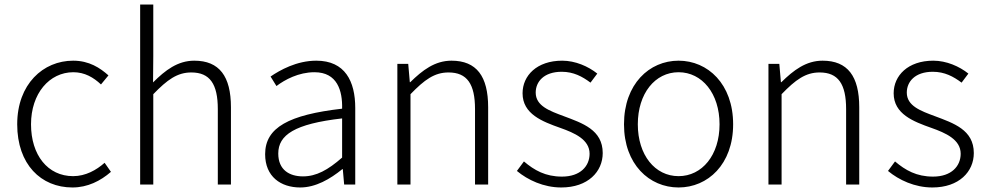

<svg xmlns="http://www.w3.org/2000/svg" viewBox="-20 -815 4359 848"><path d="M300 13C367 13 424 -16 470 -56L442 -96C406 -64 358 -37 303 -37C191 -37 117 -130 117 -266C117 -402 198 -496 304 -496C354 -496 393 -473 426 -442L459 -482C422 -515 374 -547 303 -547C171 -547 56 -444 56 -266C56 -89 161 13 300 13Z M599 0H657V-399C719 -463 763 -495 825 -495C907 -495 942 -444 942 -333V0H1000V-341C1000 -478 949 -547 838 -547C765 -547 710 -505 656 -451L657 -567V-795H599Z M1306 13C1374 13 1438 -24 1492 -68H1494L1500 0H1549V-338C1549 -456 1504 -547 1377 -547C1290 -547 1216 -505 1175 -477L1201 -435C1238 -463 1299 -496 1369 -496C1470 -496 1493 -414 1491 -335C1256 -308 1151 -252 1151 -134C1151 -35 1220 13 1306 13ZM1318 -36C1259 -36 1209 -64 1209 -137C1209 -219 1281 -268 1491 -292V-119C1428 -64 1377 -36 1318 -36Z M1735 0H1793V-399C1855 -463 1899 -495 1961 -495C2043 -495 2078 -444 2078 -333V0H2136V-341C2136 -478 2085 -547 1974 -547C1901 -547 1846 -505 1792 -452H1790L1783 -533H1735Z M2459 13C2577 13 2642 -57 2642 -139C2642 -242 2552 -271 2470 -302C2408 -325 2346 -347 2346 -406C2346 -454 2382 -498 2461 -498C2513 -498 2552 -477 2588 -450L2618 -490C2578 -522 2521 -547 2463 -547C2351 -547 2288 -481 2288 -403C2288 -311 2376 -278 2455 -250C2517 -228 2584 -199 2584 -136C2584 -81 2543 -35 2462 -35C2389 -35 2340 -63 2294 -102L2263 -60C2311 -20 2381 13 2459 13Z M2977 13C3106 13 3218 -89 3218 -266C3218 -444 3106 -547 2977 -547C2848 -547 2736 -444 2736 -266C2736 -89 2848 13 2977 13ZM2977 -37C2873 -37 2797 -130 2797 -266C2797 -402 2873 -496 2977 -496C3081 -496 3158 -402 3158 -266C3158 -130 3081 -37 2977 -37Z M3374 0H3432V-399C3494 -463 3538 -495 3600 -495C3682 -495 3717 -444 3717 -333V0H3775V-341C3775 -478 3724 -547 3613 -547C3540 -547 3485 -505 3431 -452H3429L3422 -533H3374Z M4098 13C4216 13 4281 -57 4281 -139C4281 -242 4191 -271 4109 -302C4047 -325 3985 -347 3985 -406C3985 -454 4021 -498 4100 -498C4152 -498 4191 -477 4227 -450L4257 -490C4217 -522 4160 -547 4102 -547C3990 -547 3927 -481 3927 -403C3927 -311 4015 -278 4094 -250C4156 -228 4223 -199 4223 -136C4223 -81 4182 -35 4101 -35C4028 -35 3979 -63 3933 -102L3902 -60C3950 -20 4020 13 4098 13Z"/></svg>

Font: Noto Sans CJK Light
Style: Regular
Weight: 300
Designer: Ryoko NISHIZUKA (kana & ideographs); Paul D. Hunt (Latin, Greek & Cyrillic); Wenlong ZHANG (bopomofo); Sandoll Communica
Foundry: Adobe Systems Incorporated
Version: Version 1.000;PS 1;hotconv 1.0.78;makeotf.lib2.5.61930